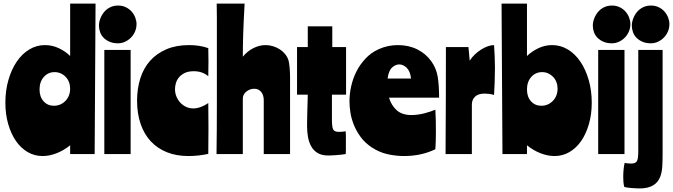

<svg xmlns="http://www.w3.org/2000/svg" viewBox="-20 -861 3761 1073"><path d="M509 0H372V-49Q336 -20 296 -4.5Q256 11 218 11Q173 11 135 -11Q97 -33 69.5 -72.5Q42 -112 26 -167Q10 -222 10 -287Q10 -355 27 -414Q44 -473 73.5 -516.5Q103 -560 143.5 -584.5Q184 -609 231 -609Q272 -609 309 -591.5Q346 -574 372 -548V-841H514ZM201 -361Q201 -320 223.5 -295Q246 -270 281 -270Q319 -270 345.5 -297Q372 -324 372 -366Q372 -385 365.5 -402Q359 -419 347 -431.5Q335 -444 319 -451Q303 -458 285 -458Q249 -458 225 -431Q201 -404 201 -361Z M563 -582H710V0H563ZM640 -830Q664 -830 683.5 -820.5Q703 -811 716 -796Q729 -781 736 -762.5Q743 -744 743 -727Q743 -704 734.5 -684.5Q726 -665 711.5 -650.5Q697 -636 678.5 -627.5Q660 -619 639 -619Q613 -619 593 -627.5Q573 -636 559.5 -649.5Q546 -663 539.5 -681Q533 -699 533 -718Q533 -737 540.5 -757Q548 -777 561.5 -793.5Q575 -810 595 -820Q615 -830 640 -830Z M1037 -609Q1096 -609 1144 -592Q1144 -575 1144.5 -555.5Q1145 -536 1145 -516Q1145 -495 1144.5 -474Q1144 -453 1144 -435Q1111 -463 1063 -463Q1033 -463 1013 -453.5Q993 -444 980.5 -429Q968 -414 963 -396.5Q958 -379 958 -363Q958 -341 966 -321.5Q974 -302 988 -287Q1002 -272 1020.5 -263.5Q1039 -255 1060 -255Q1080 -255 1102 -263Q1124 -271 1144 -285Q1144 -252 1144.5 -216.5Q1145 -181 1145 -145Q1145 -110 1144.5 -73.5Q1144 -37 1144 -1Q1088 11 1033 11Q965 11 912 -10.5Q859 -32 822 -72Q785 -112 765.5 -169.5Q746 -227 746 -298Q746 -365 764 -422.5Q782 -480 818.5 -521Q855 -562 909.5 -585.5Q964 -609 1037 -609Z M1347 -841Q1344 -785 1342 -743.5Q1340 -702 1339 -667.5Q1338 -633 1337.5 -603.5Q1337 -574 1337 -544Q1361 -574 1395 -591.5Q1429 -609 1464 -609Q1486 -609 1506.5 -602.5Q1527 -596 1544 -585Q1561 -574 1573.5 -558.5Q1586 -543 1592 -525Q1596 -511 1598.5 -484.5Q1601 -458 1601 -427V0H1454V-300Q1454 -330 1439.5 -347.5Q1425 -365 1401 -365Q1376 -365 1356.5 -349Q1337 -333 1337 -310V0H1190Q1192 -133 1192 -284.5Q1192 -436 1192 -610Q1192 -664 1192 -700.5Q1192 -737 1192 -762Q1192 -787 1191.5 -805Q1191 -823 1191 -841Z M1700 -714H1837V-598H1914V-332H1835V-192Q1835 -151 1842 -137.5Q1849 -124 1874 -124Q1881 -124 1893 -125Q1905 -126 1911 -128Q1913 -121 1913 -99.5Q1913 -78 1913 -56Q1913 -37 1913 -21.5Q1913 -6 1912 0Q1900 2 1885.5 3.5Q1871 5 1857.5 6Q1844 7 1832.5 7.5Q1821 8 1814 8Q1778 8 1755 -6Q1732 -20 1719 -43.5Q1706 -67 1701 -96.5Q1696 -126 1696 -157Q1696 -169 1696.5 -192.5Q1697 -216 1697.5 -242Q1698 -268 1699 -292.5Q1700 -317 1700 -332H1640V-598H1700Z M2154 -315Q2167 -272 2197 -245Q2227 -218 2280 -218Q2296 -218 2314.5 -220.5Q2333 -223 2351 -227.5Q2369 -232 2385 -237.5Q2401 -243 2413 -248Q2415 -219 2415.5 -186.5Q2416 -154 2416 -122Q2416 -69 2413 -27Q2335 11 2238 11Q2193 11 2147 1Q2101 -9 2058 -37Q2020 -62 1995.5 -95.5Q1971 -129 1957 -164.5Q1943 -200 1938 -234Q1933 -268 1933 -295Q1933 -335 1942.5 -378.5Q1952 -422 1972 -461.5Q1992 -501 2023 -534Q2054 -567 2096 -586Q2147 -609 2204 -609Q2264 -609 2312 -585Q2360 -561 2390 -519Q2419 -479 2426.5 -430Q2434 -381 2434 -315ZM2211 -501Q2190 -501 2171 -483.5Q2152 -466 2146 -422H2277Q2273 -462 2253.5 -481.5Q2234 -501 2211 -501Z M2598 -598 2605 -522Q2617 -541 2634 -557Q2651 -573 2669.5 -584.5Q2688 -596 2706.5 -602.5Q2725 -609 2741 -609Q2743 -583 2744.5 -549.5Q2746 -516 2746 -481Q2746 -441 2744.5 -402Q2743 -363 2741 -330Q2732 -334 2716 -336Q2700 -338 2689 -338Q2652 -338 2634.5 -320.5Q2617 -303 2617 -277V0H2470Q2471 -162 2471.5 -307.5Q2472 -453 2472 -598Z M2783 -841H2925V-548Q2952 -574 2988.5 -591.5Q3025 -609 3066 -609Q3113 -609 3153.5 -584.5Q3194 -560 3223.5 -516.5Q3253 -473 3270 -414Q3287 -355 3287 -287Q3287 -222 3271 -167Q3255 -112 3227.5 -72.5Q3200 -33 3162 -11Q3124 11 3079 11Q3041 11 3001 -4.5Q2961 -20 2925 -49V0H2788ZM2925 -361Q2925 -320 2947.5 -295Q2970 -270 3005 -270Q3043 -270 3069.5 -297Q3096 -324 3096 -366Q3096 -385 3089.5 -402Q3083 -419 3071 -431.5Q3059 -444 3043.5 -451Q3028 -458 3010 -458Q2973 -458 2949 -431Q2925 -404 2925 -361Z M3323 -582H3470V0H3323ZM3400 -830Q3424 -830 3443.5 -820.5Q3463 -811 3476 -796Q3489 -781 3496 -762.5Q3503 -744 3503 -727Q3503 -704 3494.5 -684.5Q3486 -665 3471.5 -650.5Q3457 -636 3438.5 -627.5Q3420 -619 3399 -619Q3373 -619 3353 -627.5Q3333 -636 3319.5 -649.5Q3306 -663 3299.5 -681Q3293 -699 3293 -718Q3293 -737 3300.5 -757Q3308 -777 3321.5 -793.5Q3335 -810 3355 -820Q3375 -830 3400 -830Z M3683 3Q3683 41 3681 71.5Q3679 102 3670 126Q3645 192 3556 192Q3548 192 3536 191.5Q3524 191 3511.5 190Q3499 189 3487.5 187.5Q3476 186 3469 184Q3465 170 3464 155Q3463 140 3463 128Q3463 107 3465 86Q3467 65 3471 49Q3477 51 3488.5 52Q3500 53 3507 53Q3532 53 3539.5 39.5Q3547 26 3547 -15V-582H3683ZM3618 -830Q3642 -830 3661.5 -820.5Q3681 -811 3694 -796Q3707 -781 3714 -762.5Q3721 -744 3721 -727Q3721 -704 3712.5 -684.5Q3704 -665 3689.5 -650.5Q3675 -636 3656.5 -627.5Q3638 -619 3617 -619Q3591 -619 3571 -627.5Q3551 -636 3537.5 -649.5Q3524 -663 3517.5 -681Q3511 -699 3511 -718Q3511 -737 3518.5 -757Q3526 -777 3539.5 -793.5Q3553 -810 3573 -820Q3593 -830 3618 -830Z"/></svg>

Font: Ranchers
Style: Regular
Weight: 400
Designer: Pablo Impallari, Brenda Gallo
Foundry: Pablo Impallari, Brenda Gallo
Version: Version 1.000; ttfautohint (v0.8) -G 200 -r 50